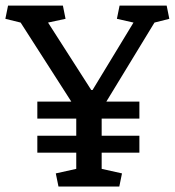

<svg xmlns="http://www.w3.org/2000/svg" viewBox="-45 -681 639 701"><path d="M91.3 -310.1H215.3L30.3 -598.6L-25.4 -612.3L-15.6 -660.6H184.6L194.3 -612.3L130.4 -598.6L288.1 -352.5H293L442.4 -598.6L381.8 -612.3L391.6 -660.6H563.5L573.2 -612.3L519 -598.6L343.3 -310.1H463.9V-248H326.2V-185.5H463.9V-123.5H326.2V-64.5L400.4 -47.9L390.6 0H168.5L158.7 -47.9L233.4 -64.5V-123.5H91.3V-185.5H233.4V-248H91.3Z"/></svg>

Font: Noticia Text
Style: Regular
Weight: 400
Designer: JM Sole
Foundry: JM Sole
Version: Version 1.003